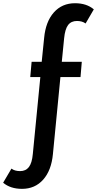

<svg xmlns="http://www.w3.org/2000/svg" viewBox="-76 -895 602 1190"><path d="M60.5 275.5Q141 275.5 191.8 218.2Q242.5 161 252 60L298.5 -417.5H423L431 -512H307L321.5 -658Q327 -714.5 346 -739.8Q365 -765 401 -765Q433.5 -765 454.5 -749.5L505.5 -837Q460.5 -875 389 -875Q308.5 -875 257.8 -818Q207 -761 197.5 -659.5L182.5 -512H120L111.5 -417.5H174L127.5 58.5Q122.5 115 103.2 140.2Q84 165.5 48.5 165.5Q15 165.5 -5 150L-56.5 237.5Q-11.5 275.5 60.5 275.5Z"/></svg>

Font: Spartan SemiBold
Style: Regular
Weight: 600
Designer: Matt Bailey, Mirko Velimirovic
Foundry: Matt Bailey
Version: Version 1.003; ttfautohint (v1.8.3)